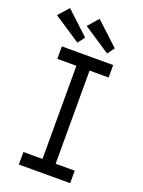

<svg xmlns="http://www.w3.org/2000/svg" viewBox="-183 -993 796 1069"><g transform="rotate(20 214.5 -458.0)"><path d="M70 0V-74H183V-626H70V-700H374V-626H261V-74H374V0ZM320 -749 161 -854 215 -916 351 -790ZM144 -749 -15 -854 40 -916 175 -790Z"/></g></svg>

Font: Lexend Deca Light
Style: Regular
Weight: 300
Designer: Bonnie Shaver-Troup, Thomas Jockin
Foundry: Lexend
Version: Version 1.008; ttfautohint (v1.8.4.7-5d5b)